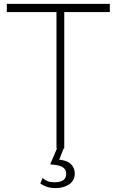

<svg xmlns="http://www.w3.org/2000/svg" viewBox="-20 -762 599 986"><path d="M15 -742H544V-700H310V0H270V-700H15ZM264 204Q220 204 187 180L199 152Q211 163 224.5 168.5Q238 174 260 174Q320 174 320 131Q320 107 301.5 96Q283 85 243 83Q237 83 239 79L275 -5H309L284 58Q327 62 345.5 82Q364 102 364 129Q364 165 335.5 184.5Q307 204 264 204Z"/></svg>

Font: Morrison Thin
Style: Regular
Weight: 100
Designer: Pablo Impallari, Rodrigo Fuenzalida (Modified by Dan O. Williams)
Version: Version 0.03;June 6, 2019;FontCreator 11.5.0.2425 64-bit; tt